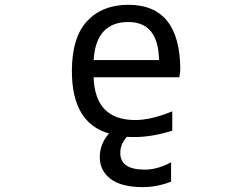

<svg xmlns="http://www.w3.org/2000/svg" viewBox="-20 -555 1040 794"><path d="M367.2 -306.6H637.7Q634.8 -463.9 510.7 -463.9Q377 -463.9 367.2 -306.6ZM571.3 218.8Q481.4 218.8 437 184.6Q392.6 150.4 392.6 95.2Q392.6 40 430.7 -2.9Q277.3 -46.9 277.3 -260.7Q277.3 -400.4 340.3 -467.8Q403.3 -535.2 510.7 -535.2Q724.6 -535.2 725.6 -267.6Q725.6 -257.8 721.7 -235.4H367.2Q373 -58.6 539.1 -58.6Q605.5 -58.6 692.4 -94.7V-14.6Q605.5 12.7 532.2 11.7Q512.7 11.7 504.9 10.7Q477.5 40 477.5 78.1Q477.5 146.5 579.1 146.5Q630.9 146.5 687.5 116.2V196.3Q628.9 218.8 571.3 218.8Z"/></svg>

Font: Gen Shin Gothic Monospace Regular
Style: Regular
Weight: 400
Designer: [Source Han Sans]
Ryoko NISHIZUKA  (kana & ideographs); Paul D. Hunt (Latin, Greek & Cyrillic); Wenlong ZHANG  (bopomofo
Version: Version 1.002.20150607